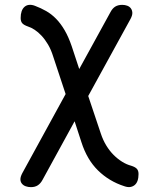

<svg xmlns="http://www.w3.org/2000/svg" viewBox="-20 -580 640 790"><path d="M517 -502 343 -185 395 -30Q404 -3 417.5 19Q431 41 447.5 57.5Q464 74 482.5 85.5Q501 97 520 102Q536 107 543 114.5Q550 122 550 136Q550 152 546 163.5Q542 175 534 181.5Q526 188 515.5 189.5Q505 191 491 186Q429 166 383.5 121.5Q338 77 315 5L287 -81L155 160Q147 175 135.5 182.5Q124 190 107 190Q96 190 86 186.5Q76 183 70 175.5Q64 168 64 157.5Q64 147 72 132L250 -193L199 -347Q190 -376 177.5 -397Q165 -418 151 -433Q137 -448 122.5 -457.5Q108 -467 95 -471Q78 -477 71.5 -484.5Q65 -492 65 -506Q65 -522 69 -533.5Q73 -545 81 -552Q89 -559 100 -560Q111 -561 124 -556Q148 -547 170 -534.5Q192 -522 211 -502.5Q230 -483 246 -455.5Q262 -428 275 -390L306 -296L435 -531Q443 -546 454.5 -553Q466 -560 483 -560Q494 -560 503.5 -556.5Q513 -553 518.5 -545.5Q524 -538 524.5 -527.5Q525 -517 517 -502Z"/></svg>

Font: Maple Mono NF
Style: Regular
Weight: 400
Monospace: yes
Designer: subframe7536
Version: Version 7.000